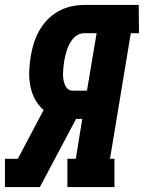

<svg xmlns="http://www.w3.org/2000/svg" viewBox="-41 -755 581 775"><path d="M-21 0V-114H31L135 -311Q114 -329 100.5 -354Q87 -379 81.5 -407.5Q76 -436 77 -466.5Q78 -497 83 -527Q87 -553 95 -579Q103 -605 116.5 -629.5Q130 -654 150 -675Q170 -696 194.5 -709.5Q219 -723 245.5 -729Q272 -735 298 -735H519L520 -621H487L403 -114H421V0H231V-114H265L291 -275H266L120 0ZM252 -389H310L349 -621H299Q287 -621 275.5 -615.5Q264 -610 255 -600Q246 -590 240 -579Q234 -568 230 -556Q226 -544 223 -532Q220 -520 218 -508Q216 -496 215 -484Q214 -472 213.5 -460.5Q213 -449 214.5 -437.5Q216 -426 220 -415Q224 -404 232 -396.5Q240 -389 252 -389Z"/></svg>

Font: Iosevka Curly Slab Heavy
Style: Italic
Weight: 900
Italic angle: -9°
Monospace: yes
Designer: Belleve Invis
Foundry: Belleve Invis
Version: Version 22.1.2; ttfautohint (v1.8.4)